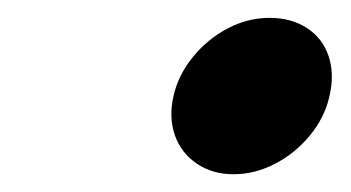

<svg xmlns="http://www.w3.org/2000/svg" viewBox="-20 -475 391 214"><path d="M173.3 -367.7Q178.7 -391.6 195.1 -411.6Q211.4 -431.6 233.9 -443.4Q256.3 -455.1 280.3 -455.1Q304.7 -455.1 322 -443.8Q339.4 -432.6 346.2 -412.6Q353 -392.6 347.2 -367.7Q341.8 -343.8 325.4 -324Q309.1 -304.2 286.6 -292.5Q264.2 -280.8 240.2 -280.8Q216.8 -280.8 199.5 -292.5Q182.1 -304.2 175 -324Q168 -343.8 173.3 -367.7Z"/></svg>

Font: Glacial Indifference
Style: Italic
Weight: 400
Designer: Alfredo Marco Pradil
Foundry: Alfredo Marco Pradil
Version: Version 1.312